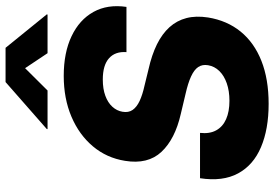

<svg xmlns="http://www.w3.org/2000/svg" viewBox="-170 -820 1000 701"><g transform="rotate(-90 330.5 -470.0)"><path d="M301.3 10.3Q209 10.3 143.3 -17.6Q77.6 -45.4 47.4 -101.3Q17.1 -157.2 29.8 -240.2H195.3Q191.4 -205.1 204.6 -181.2Q217.8 -157.2 245.4 -145Q272.9 -132.8 312.5 -132.8Q348.6 -132.8 376.5 -142.6Q404.3 -152.3 421.4 -169.9Q438.5 -187.5 442.4 -210.9Q445.8 -231.9 435.8 -246.8Q425.8 -261.7 401.4 -272.9Q377 -284.2 337.9 -293L264.2 -310.5Q172.4 -331.5 126 -381.1Q79.6 -430.7 93.3 -514.2Q104 -581.1 146.2 -631.3Q188.5 -681.6 254.6 -709.7Q320.8 -737.8 403.3 -737.8Q488.3 -737.8 548.3 -709.2Q608.4 -680.7 637 -629.2Q665.5 -577.6 655.3 -508.8H490.2Q493.2 -549.8 467.8 -572.5Q442.4 -595.2 390.1 -595.2Q356 -595.2 330.8 -585.9Q305.7 -576.7 290.8 -560.3Q275.9 -543.9 272.5 -523.4Q268.6 -501.5 279.1 -486.3Q289.6 -471.2 312 -460.7Q334.5 -450.2 367.7 -442.9L427.7 -428.2Q480 -416.5 518.6 -397.5Q557.1 -378.4 581.3 -351.6Q605.5 -324.7 614.5 -289.8Q623.5 -254.9 616.7 -210.9Q605.5 -141.6 565.2 -92Q524.9 -42.5 458.3 -16.1Q391.6 10.3 301.3 10.3ZM350.1 -796.9H209L209.5 -799.8L380.9 -950.2H505.9L627.9 -799.8L627.4 -796.9H486.3L431.6 -878.9Z"/></g></svg>

Font: Inter 17pt ExtraBold
Style: Italic
Weight: 800
Italic angle: -9.3988°
Version: Version 4.001;git-66647c0bb